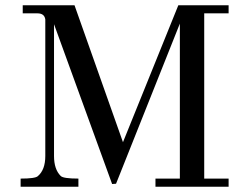

<svg xmlns="http://www.w3.org/2000/svg" viewBox="-20 -709 951 729"><path d="M848 0H570.3V-30.9H662.9V-619.4L420.6 -11.4L405.7 -10.3L185.1 -617.1V-116.6Q185.1 -66.3 210.3 -41.1Q219.4 -30.9 277.7 -30.9V0H58.3V-30.9Q113.1 -30.9 123.4 -40Q152 -64 152 -116.6V-635.4Q148.6 -658.3 122.3 -658.3H66.3V-689.1H262.9L446.9 -169.1L657.1 -689.1H848V-658.3H755.4V-30.9H848Z"/></svg>

Font: t
Style: Regular
Weight: 400
Designer: Takis Katsoulidis and George D. Matthiopoulos
Foundry: Takis Katsoulidis and George D. Matthiopoulos
Version: Version 1.0 ; ttfautohint (v1.8.1)